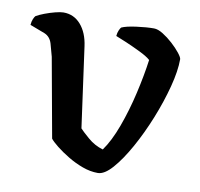

<svg xmlns="http://www.w3.org/2000/svg" viewBox="-76 -566 657 631"><g transform="rotate(10 253.0 -250.0)"><path d="M289 0Q264 0 238 -9.5Q212 -19 188 -33.5Q164 -48 146.5 -62Q129 -76 122 -85L74 -350Q69 -370 62.5 -392Q56 -414 37 -422L-13 -441Q-12 -453 -8.5 -461Q-5 -469 -2 -472Q8 -478 25 -484.5Q42 -491 59.5 -495.5Q77 -500 87 -500Q122 -500 145 -473.5Q168 -447 174 -403L211 -135Q218 -127 241 -107Q264 -87 292 -79Q316 -112 336 -166.5Q356 -221 370 -282Q384 -343 391 -395Q380 -405 355.5 -417Q331 -429 306.5 -439.5Q282 -450 271 -454Q272 -465 275.5 -473Q279 -481 282 -484Q297 -491 330.5 -495.5Q364 -500 389 -500Q402 -500 419 -489.5Q436 -479 452.5 -464Q469 -449 480 -435Q491 -421 491 -415Q491 -376 477 -322.5Q463 -269 440.5 -213Q418 -157 391 -108.5Q364 -60 337.5 -30Q311 0 289 0Z"/></g></svg>

Font: Texturina 72pt SemiBold
Style: Regular
Weight: 600
Designer: Guillermo Torres Carreño
Foundry: Omnibus-Type
Version: Version 1.002; ttfautohint (v1.8.3)